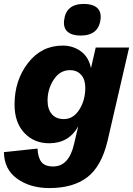

<svg xmlns="http://www.w3.org/2000/svg" viewBox="-41 -742 677 977"><path d="M369 -561Q326 -561 303.5 -580Q281 -599 285 -637Q294 -722 385 -722Q429 -722 451.5 -703.5Q474 -685 471 -648Q463 -561 369 -561ZM446 -500H616L506 -24Q475 105 403 160Q331 215 210 215Q113 215 46.5 167.5Q-20 120 -21 32L150 14Q152 59 169.5 82Q187 105 230 105Q310 105 336 -10L357 -99Q309 -13 209 -13Q132 -13 82.5 -66Q33 -119 33 -210Q33 -333 101.5 -421.5Q170 -510 278 -510Q331 -510 371 -480.5Q411 -451 422 -395ZM284 -136Q332 -136 362.5 -184Q393 -232 393 -296Q393 -337 372 -361Q351 -385 315 -385Q264 -385 232.5 -337Q201 -289 201 -230Q201 -187 222.5 -161.5Q244 -136 284 -136Z"/></svg>

Font: Elaine Sans
Style: Bold Italic
Weight: 700
Italic angle: -13°
Designer: Wei Huang
Foundry: Wei Huang
Version: Version 2.001;December 24, 2019;FontCreator 12.0.0.2547 64-b